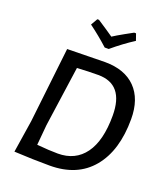

<svg xmlns="http://www.w3.org/2000/svg" viewBox="-154 -964 936 1077"><g transform="rotate(20 313.5 -425.5)"><path d="M471 -857 485 -817Q421 -776 357 -722H333Q278 -772 217 -817L240 -857H250Q316 -814 347 -792Q368 -806 411 -830Q454 -854 460 -857ZM363 -646Q481 -646 545.5 -580.5Q610 -515 610 -395Q610 -207 521.5 -100.5Q433 6 269 6Q170 6 58 0H57L87 -193L138 -642H139ZM175 -201 164 -80Q239 -73 289 -73Q393 -73 449.5 -150.5Q506 -228 506 -378Q506 -565 352 -565Q298 -565 226 -561Z"/></g></svg>

Font: Alegreya Sans SC Medium
Style: Italic
Weight: 500
Italic angle: -7°
Designer: Juan Pablo del Peral
Foundry: Huerta Tipografica
Version: Version 2.007